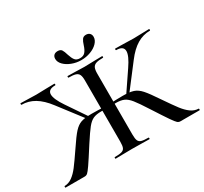

<svg xmlns="http://www.w3.org/2000/svg" viewBox="-164 -1027 1334 1255"><g transform="rotate(-30 503.0 -399.5)"><path d="M375 -12Q411 -12 428 -17Q445 -22 451 -36.5Q457 -51 457 -81V-544Q457 -573 450 -587.5Q443 -602 425.5 -607.5Q408 -613 373 -613Q371 -613 371 -619Q371 -625 373 -625L427 -624Q473 -622 499 -622Q530 -622 578 -624L634 -625Q636 -625 636 -619Q636 -613 634 -613Q599 -613 581 -607Q563 -601 556 -586Q549 -571 549 -542V-81Q549 -51 555 -36.5Q561 -22 577.5 -17Q594 -12 630 -12Q633 -12 633 -6Q633 0 630 0Q595 0 576 -1L499 -2L428 -1Q409 0 375 0Q373 0 373 -6Q373 -12 375 -12ZM-3 -12Q29 -13 55.5 -32.5Q82 -52 106.5 -84Q131 -116 180 -188Q226 -257 252 -285.5Q278 -314 306 -323.5Q334 -333 386 -333Q424 -333 491 -330L489 -312Q480 -313 469.5 -314Q459 -315 448 -315Q410 -315 387 -304.5Q364 -294 341 -265.5Q318 -237 274 -169Q218 -81 195.5 -48.5Q173 -16 163.5 -8Q154 0 142 0H-3Q-5 0 -5 -6Q-5 -12 -3 -12ZM18 -613Q16 -613 16 -619Q16 -625 18 -625L59 -624Q99 -622 135 -622Q166 -622 214 -624L273 -625Q276 -625 276 -619Q276 -613 273 -613Q218 -613 218 -575Q218 -540 262 -475L363 -326L346 -317L205 -501Q161 -559 115.5 -586Q70 -613 18 -613ZM732 -168Q688 -237 665 -265.5Q642 -294 619 -304.5Q596 -315 557 -315Q547 -315 537 -314Q527 -313 518 -312L517 -330Q582 -333 620 -333Q672 -333 700.5 -323.5Q729 -314 754.5 -285.5Q780 -257 826 -188Q875 -116 899.5 -84Q924 -52 950.5 -32.5Q977 -13 1009 -12Q1011 -12 1011 -6Q1011 0 1009 0H864Q852 0 842.5 -8Q833 -16 809.5 -50Q786 -84 732 -168ZM643 -326 742 -472Q788 -539 788 -574Q788 -613 733 -613Q730 -613 730 -619Q730 -625 733 -625L792 -624Q840 -622 871 -622Q907 -622 947 -624L988 -625Q990 -625 990 -619Q990 -613 988 -613Q936 -613 890.5 -586Q845 -559 801 -501L660 -317ZM565 -746Q573 -772 582.5 -785.5Q592 -799 611 -799Q629 -799 639 -789Q649 -779 649 -762Q649 -738 628.5 -716.5Q608 -695 574.5 -682.5Q541 -670 504 -670Q467 -670 433.5 -683Q400 -696 379.5 -717Q359 -738 359 -762Q359 -779 369 -789Q379 -799 398 -799Q419 -799 427.5 -786Q436 -773 444 -745Q453 -716 465 -700.5Q477 -685 503 -685Q529 -685 542.5 -701Q556 -717 565 -746Z"/></g></svg>

Font: Cormorant SC SemiBold
Style: Regular
Weight: 600
Designer: Christian Thalmann (Catharsis Fonts)
Foundry: Catharsis Fonts
Version: Version 4.000